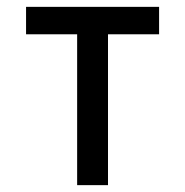

<svg xmlns="http://www.w3.org/2000/svg" viewBox="-20 -540 540 560"><path d="M205 0V-440H56V-520H444V-440H295V0Z"/></svg>

Font: Iosevka Custom Medium
Style: Regular
Weight: 500
Monospace: yes
Designer: Belleve Invis
Foundry: Belleve Invis
Version: Version 32.5.0; ttfautohint (v1.8.4)